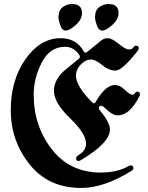

<svg xmlns="http://www.w3.org/2000/svg" viewBox="-20 -907 732 949"><path d="M33.2 0ZM269 -755.9ZM449.7 -821.8Q449.7 -856.9 471.2 -872.1Q492.7 -887.2 516.1 -887.2Q565.9 -887.2 565.9 -843.3Q565.9 -811 534.9 -783.4Q503.9 -755.9 484.9 -755.9Q467.8 -755.9 458.7 -781.5Q449.7 -807.1 449.7 -821.8ZM269 -821.8Q269 -856.9 290.5 -872.1Q312 -887.2 335.4 -887.2Q385.3 -887.2 385.3 -843.3Q385.3 -811 354.2 -783.4Q323.2 -755.9 304.2 -755.9Q287.1 -755.9 278.1 -781.5Q269 -807.1 269 -821.8ZM279.8 -718.3Q356.9 -718.3 393.6 -653.8Q397.5 -647 402.1 -647Q406.7 -647 411.1 -650.4L480.5 -707Q494.1 -718.3 513.2 -718.3Q532.2 -718.3 566.7 -690.4Q601.1 -662.6 616.7 -662.6Q632.3 -662.6 638.7 -671.9Q645 -681.2 651.4 -681.2Q666 -681.2 666 -667.5Q666 -662.6 660.6 -655.8Q584 -558.1 551 -558.1Q518.1 -558.1 485.1 -585.4Q452.1 -612.8 430.2 -612.8Q408.2 -612.8 389.2 -597.2Q355.5 -568.8 355.5 -532.7Q355.5 -481.4 436 -400.9Q440.4 -396.5 444.6 -396.5Q448.7 -396.5 452.6 -402.8Q501.5 -486.8 546.9 -486.8Q572.3 -486.8 594.7 -464.8Q622.1 -438.5 636.2 -438.5Q641.6 -438.5 644.5 -442.9Q651.4 -454.1 658.2 -454.1Q671.9 -454.1 671.9 -439.9Q671.9 -436.5 668 -429.2Q620.6 -336.9 562.5 -336.9Q536.1 -336.9 503.9 -368.2Q487.3 -384.3 480 -384.3Q468.8 -384.3 468.8 -370.6Q468.8 -367.7 473.6 -361.3Q523.4 -302.7 523.4 -267.1Q523.4 -201.7 382.8 -117.2Q373 -111.3 369.1 -111.3Q356 -111.3 356 -124.5Q356 -132.8 370.1 -141.6Q405.3 -163.6 405.3 -196.8Q405.3 -246.6 325.9 -323Q246.6 -399.4 246.6 -458Q246.6 -516.6 306.2 -564.9L369.1 -616.2Q375 -621.1 375 -626Q375 -630.9 371.6 -635.7Q343.8 -675.8 301.8 -675.8Q226.6 -675.8 186.5 -598.1Q146.5 -520.5 146.5 -439Q146.5 -284.2 236.1 -169.2Q325.7 -54.2 477.5 -54.2Q559.6 -54.2 615.2 -85.9Q622.1 -89.8 626 -89.8Q639.2 -89.8 639.2 -74.7Q639.2 -68.4 628.9 -62Q493.7 22 381.8 22Q218.8 22 126 -95Q33.2 -211.9 33.2 -361.8Q33.2 -511.7 106.2 -615Q179.2 -718.3 279.8 -718.3Z"/></svg>

Font: UnifrakturMaguntia
Style: Book
Weight: 400
Designer: j. 'mach' wust, Gerrit Ansmann, Georg Duffner, based on a font by Peter Wiegel, original typeface by Carl Albert Fahrenw
Version: Version 2017-03-19